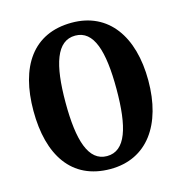

<svg xmlns="http://www.w3.org/2000/svg" viewBox="-108 -823 883 932"><g transform="rotate(-15 333.5 -357.5)"><path d="M334 10C519 10 622 -137 622 -358C622 -580 519 -725 335 -725C139 -725 45 -580 45 -359C45 -137 139 10 334 10ZM334 -55C241 -55 206 -167 206 -358C206 -549 241 -660 335 -660C428 -660 462 -549 462 -358C462 -167 428 -55 334 -55Z"/></g></svg>

Font: Noto Serif Bengali ExtraCondensed ExtraBold
Style: Regular
Weight: 800
Width: 2
Designer: Juan Bruce, Universal Thirst, Indian Type Foundry and the Monotype Design Team.
Foundry: Monotype Imaging Inc.
Version: Version 2.003